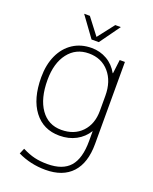

<svg xmlns="http://www.w3.org/2000/svg" viewBox="-162 -765 856 1072"><g transform="rotate(20 265.5 -228.5)"><path d="M454 -500V-13Q454 100 399.5 159Q345 218 242 218Q154 218 77 181L91 148Q131 168 164.5 176Q198 184 241 184Q332 184 374.5 135.5Q417 87 417 -17V-76Q391 -34 348 -11Q305 12 250 12Q154 12 99 -60.5Q44 -133 44 -260Q44 -335 70 -391.5Q96 -448 143.5 -479Q191 -510 254 -510Q304 -510 345.5 -486Q387 -462 411 -418H413L423 -500ZM416 -285Q416 -371 370.5 -423.5Q325 -476 250 -476Q173 -476 127.5 -417Q82 -358 82 -258Q82 -148 126.5 -85Q171 -22 249 -22Q325 -22 370.5 -69.5Q416 -117 416 -196ZM148 -675H182L257 -577L333 -675H366L279 -554H236Z"/></g></svg>

Font: Sarabun Thin
Style: Regular
Weight: 250
Designer: Suppakit Chalermlarp | Katatrad Co.,Ltd.
Foundry: Cadson Demak Co.,Ltd.
Version: Version 1.000; ttfautohint (v1.6)